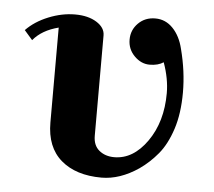

<svg xmlns="http://www.w3.org/2000/svg" viewBox="-44 -573 707 635"><g transform="rotate(5 309.5 -255.0)"><path d="M540 -432Q559 -359 559 -289Q559 -219 542 -167Q525 -115 498 -82.5Q471 -50 438 -27Q376 15 315 15Q230 15 180.5 -27.5Q131 -70 131 -152V-467Q76 -453 47 -418L20 -449Q49 -479 93.5 -497Q138 -515 181.5 -515Q225 -515 253 -497.5Q281 -480 281 -454V-121Q281 -89 301 -72.5Q321 -56 351 -56Q414 -56 460 -121.5Q506 -187 506 -282Q506 -330 487 -383Q469 -371 441 -371Q413 -371 390.5 -393.5Q368 -416 368 -448Q368 -480 390.5 -502.5Q413 -525 447 -525Q481 -525 505.5 -499.5Q530 -474 540 -432Z"/></g></svg>

Font: Croissant One
Style: Regular
Weight: 400
Designer: Eduardo Rodriguez Tunni
Foundry: Eduardo Rodriguez Tunni
Version: Version 1.001